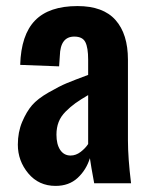

<svg xmlns="http://www.w3.org/2000/svg" viewBox="-20 -607 492 636"><path d="M164.1 8.8Q108.4 8.8 73.7 -32.7Q39.1 -74.2 39.1 -127.9Q39.1 -169.4 53.5 -203.4Q67.9 -237.3 86.2 -258.5Q104.5 -279.8 141.1 -300.8Q177.7 -321.8 201.9 -331.8Q226.1 -341.8 272 -358.9V-409.2Q272 -449.2 262.7 -467.5Q253.4 -485.8 226.1 -485.8Q179.7 -485.8 178.2 -421.9L175.8 -387.2L46.9 -392.1Q49.8 -491.7 96.2 -539.3Q142.6 -586.9 236.8 -586.9Q321.8 -586.9 362.8 -540.5Q403.8 -494.1 403.8 -409.2V-142.1Q403.8 -84.5 414.1 0H292Q280.8 -60.5 277.8 -83Q265.6 -43.9 237.1 -17.6Q208.5 8.8 164.1 8.8ZM213.9 -91.8Q231.4 -91.8 247.1 -103.8Q262.7 -115.7 272 -129.9V-292Q246.1 -276.9 229.7 -265.1Q213.4 -253.4 197.5 -237.5Q181.6 -221.7 174.3 -202.9Q167 -184.1 167 -161.1Q167 -128.9 179.4 -110.4Q191.9 -91.8 213.9 -91.8Z"/></svg>

Font: Oswald Medium
Style: Regular
Weight: 500
Designer: Vernon Adams
Foundry: Vernon Adams
Version: Version 4.103